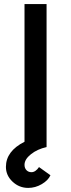

<svg xmlns="http://www.w3.org/2000/svg" viewBox="-20 -720 348 940"><path d="M118 200Q74 200 41.5 169.5Q9 139 9 97Q9 20 100 -26V-700H154H208V0Q163 10 131.5 35Q100 60 100 87Q100 103 109.5 113Q119 123 134 123Q154 123 171 98L227 138Q216 163 184.5 181.5Q153 200 118 200Z"/></svg>

Font: Easer Grotesk
Style: Regular
Weight: 400
Designer: Boardeaser, Bonnie Shaver-Troup, Thomas Jockin
Foundry: Lexend
Version: Version 1.008;Glyphs 3.1.2 (3151)